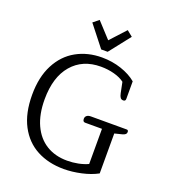

<svg xmlns="http://www.w3.org/2000/svg" viewBox="-163 -1037 1044 1170"><g transform="rotate(20 359.0 -452.5)"><path d="M244 -887 281 -917 372 -818 463 -917 500 -887 393 -751H351ZM50 -348Q50 -463 92 -544Q134 -625 207.5 -666Q281 -707 374 -707Q440 -707 499.5 -687Q559 -667 598 -634V-520Q598 -505 583 -505Q571 -505 564.5 -513.5Q558 -522 554 -541L540 -610Q514 -630 473 -641Q432 -652 386 -652Q268 -652 199.5 -572Q131 -492 131 -348Q131 -251 162.5 -182.5Q194 -114 251.5 -78.5Q309 -43 387 -43Q423 -43 458 -50Q493 -57 521 -70V-298H412Q396 -298 396 -318Q396 -331 405.5 -338.5Q415 -346 432 -346H664Q675 -346 675 -333Q675 -324 669 -318.5Q663 -313 649 -309L601 -297V-38Q557 -14 498 -1Q439 12 385 12Q286 12 210.5 -28Q135 -68 92.5 -148.5Q50 -229 50 -348Z"/></g></svg>

Font: Maitree
Style: Regular
Weight: 400
Designer: CadsonDemak Team
Foundry: CadsonDemak
Version: Version 1.000